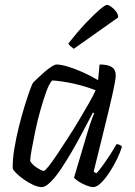

<svg xmlns="http://www.w3.org/2000/svg" viewBox="-20 -763 549 783"><path d="M151 0Q135 0 115.5 -9Q96 -18 77.5 -31Q59 -44 46.5 -56.5Q34 -69 32 -75Q31 -112 38.5 -157Q46 -202 57.5 -248Q69 -294 81 -332.5Q93 -371 102.5 -397Q112 -423 116 -427Q122 -433 134.5 -445Q147 -457 162 -470Q177 -483 190.5 -491.5Q204 -500 211 -500Q228 -500 256.5 -491.5Q285 -483 317.5 -468.5Q350 -454 380 -436L386 -500Q420 -500 436 -489.5Q452 -479 452 -456Q452 -439 440 -384.5Q428 -330 407.5 -247.5Q387 -165 362 -63L373 -56Q382 -65 397 -85.5Q412 -106 428 -130.5Q444 -155 455 -175Q463 -175 469.5 -171.5Q476 -168 477 -164Q471 -143 457.5 -115Q444 -87 427 -61Q410 -35 392.5 -17.5Q375 0 360 0Q349 0 331.5 -7Q314 -14 299.5 -23.5Q285 -33 282 -39L334 -214Q340 -235 346 -253Q352 -271 357 -284Q362 -297 364 -301L359 -304Q341 -270 319.5 -229Q298 -188 274.5 -147.5Q251 -107 228.5 -73.5Q206 -40 185.5 -20Q165 0 151 0ZM159 -66Q163 -66 178 -84.5Q193 -103 213.5 -134Q234 -165 258 -202Q282 -239 304 -276Q326 -313 344 -344.5Q362 -376 370 -395Q329 -411 282.5 -421.5Q236 -432 193 -435Q181 -423 169 -390Q157 -357 145 -314.5Q133 -272 124 -229Q115 -186 109 -152.5Q103 -119 103 -106Q112 -91 131.5 -78.5Q151 -66 159 -66ZM281 -564Q275 -568 267.5 -574.5Q260 -581 259 -586Q296 -633 329 -668Q362 -703 385.5 -723Q409 -743 416 -743Q423 -743 433.5 -735.5Q444 -728 453 -716.5Q462 -705 462 -692Z"/></svg>

Font: Texturina 12pt ExtraLight
Style: Italic
Weight: 250
Italic angle: -11°
Designer: Guillermo Torres Carreño
Foundry: Omnibus-Type
Version: Version 1.002